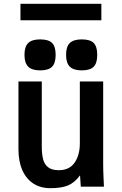

<svg xmlns="http://www.w3.org/2000/svg" viewBox="-20 -976 640 1004"><path d="M76.5 -196V-550H198.5V-211Q198.5 -171 205.2 -144Q212 -117 231.5 -101.5Q251 -86 287.5 -86Q343 -86 370.2 -125.5Q397.5 -165 397.5 -227V-550H519.5V-119Q519.5 -87.5 521.5 -43.5Q522.5 -28.5 523.5 0H402.5L398.5 -59Q370 -20.5 335.5 -6.2Q301 8 243.5 8Q192 8 154.5 -16.2Q117 -40.5 96.8 -86.2Q76.5 -132 76.5 -196ZM108 -689Q108 -732 127.5 -751Q147 -770 190 -770Q234 -770 252.5 -751.2Q271 -732.5 271 -689Q271 -646 252.2 -627Q233.5 -608 190 -608Q147.5 -608 127.8 -627.2Q108 -646.5 108 -689ZM325.5 -689Q325.5 -732 345 -751Q364.5 -770 407.5 -770Q451.5 -770 470 -751.2Q488.5 -732.5 488.5 -689Q488.5 -646 469.8 -627Q451 -608 407.5 -608Q365 -608 345.2 -627.2Q325.5 -646.5 325.5 -689ZM87 -956H510V-870H87Z"/></svg>

Font: JuliaMono
Style: Bold
Weight: 700
Monospace: yes
Designer: cormullion
Foundry: corm
Version: Version 0.055; ttfautohint (v1.8.4)